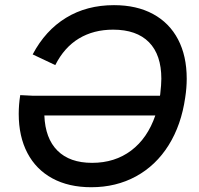

<svg xmlns="http://www.w3.org/2000/svg" viewBox="-20 -732 790 764"><path d="M54.5 -279Q54.5 -315.5 60.5 -353.5L112 -351H616.5L617.5 -356.5Q622 -396 622 -418.5Q622 -514 572.8 -564Q523.5 -614 430 -614Q352.5 -614 294 -578.8Q235.5 -543.5 200 -473L110 -515.5Q160.5 -611 242.8 -661.2Q325 -711.5 433.5 -711.5Q524 -711.5 589 -676.2Q654 -641 688.5 -575.2Q723 -509.5 723 -418.5Q723 -382.5 717 -344Q701.5 -235 651 -154.2Q600.5 -73.5 521.2 -30.2Q442 13 343 13Q253.5 13 188.5 -22.2Q123.5 -57.5 89 -123.2Q54.5 -189 54.5 -279ZM346.5 -84Q437 -84 502 -133Q567 -182 598 -272.5H156.5Q160 -181 208.8 -132.5Q257.5 -84 346.5 -84Z"/></svg>

Font: HK Grotesk Medium
Style: Italic
Weight: 500
Italic angle: -8°
Designer: Alfredo Marco Pradil
Foundry: Hanken Design Co.
Version: Version 3.004